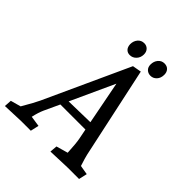

<svg xmlns="http://www.w3.org/2000/svg" viewBox="-230 -997 1148 1148"><g transform="rotate(45 344.5 -422.5)"><path d="M4 -42 69 -60Q114 -137 128 -168L374 -705L430 -715L554 -138Q558 -119 576 -63L635 -53L623 0H528Q504 0 386 5L390 -42L464 -63Q460 -139 454 -170L441 -236H229L184 -139Q170 -108 160 -63L227 -53L215 0H133Q111 0 1 5ZM431 -288 378 -561 251 -284ZM441 -786Q441 -813 456.5 -831.5Q472 -850 496 -850Q518 -850 530.5 -836.5Q543 -823 543 -801Q543 -773 527 -755.5Q511 -738 488 -738Q468 -738 454.5 -751Q441 -764 441 -786ZM269 -786Q269 -813 284.5 -831.5Q300 -850 325 -850Q345 -850 358 -836.5Q371 -823 371 -801Q371 -774 354 -756Q337 -738 313 -738Q294 -738 282 -750.5Q270 -763 269 -786Z"/></g></svg>

Font: Andada Pro
Style: Italic
Weight: 400
Italic angle: -7°
Designer: Carolina Giovagnoli
Foundry: Huerta Tipografica
Version: Version 3.005; ttfautohint (v1.8.4)